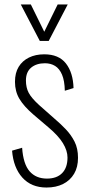

<svg xmlns="http://www.w3.org/2000/svg" viewBox="-20 -830 396 859"><path d="M188 9Q120 9 80 -35.5Q40 -80 34 -156L79 -169Q84 -96 112.5 -63.5Q141 -31 190 -31Q234 -31 258 -55.5Q282 -80 282 -125Q282 -156 261.5 -189.5Q241 -223 197 -260L130 -317Q87 -354 67 -387.5Q47 -421 47 -464Q47 -504 63.5 -531Q80 -558 109.5 -572.5Q139 -587 178 -587Q243 -587 275 -546Q307 -505 309 -436L270 -424Q269 -469 257.5 -496Q246 -523 226.5 -535Q207 -547 181 -547Q143 -547 119.5 -527.5Q96 -508 96 -470Q96 -438 108.5 -414.5Q121 -391 155 -360L224 -299Q250 -277 274 -252Q298 -227 313.5 -196.5Q329 -166 329 -124Q329 -82 311.5 -52.5Q294 -23 262.5 -7Q231 9 188 9ZM158 -647 73 -810H118L178 -688L238 -810H283L198 -647Z"/></svg>

Font: Oswald ExtraLight
Style: Regular
Weight: 250
Designer: Vernon Adams
Foundry: Vernon Adams
Version: Version 4.100; ttfautohint (v1.8.1.43-b0c9)